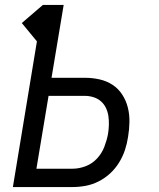

<svg xmlns="http://www.w3.org/2000/svg" viewBox="-20 -755 640 775"><path d="M32 0 129 -588 68 -662 153 -735H237L188 -441H323Q353 -441 382 -434.5Q411 -428 434.5 -412.5Q458 -397 473.5 -373Q489 -349 496 -321Q503 -293 502.5 -263Q502 -233 497 -203Q493 -176 484.5 -150Q476 -124 461 -99.5Q446 -75 425 -55.5Q404 -36 378.5 -23Q353 -10 326 -5Q299 0 273 0ZM127 -74H273Q299 -74 325.5 -84Q352 -94 371.5 -115Q391 -136 401 -162Q411 -188 416 -214Q419 -233 419.5 -251Q420 -269 417.5 -286.5Q415 -304 407.5 -319.5Q400 -335 387.5 -346Q375 -357 358 -362.5Q341 -368 323 -368H176Z"/></svg>

Font: Iosevka SS04 Extended Oblique
Style: Regular
Weight: 400
Width: 7
Italic angle: -9°
Monospace: yes
Designer: Belleve Invis
Foundry: Belleve Invis
Version: Version 19.0.0; ttfautohint (v1.8.4)